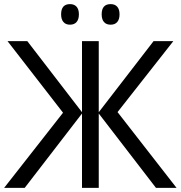

<svg xmlns="http://www.w3.org/2000/svg" viewBox="-20 -914 879 934"><path d="M286.6 -365.7 16.6 -713.9H112.8L378.9 -368.2V-713.9H460.4V-368.2L727.1 -713.9H823.2L551.8 -368.7L838.9 0H738.8L460.4 -361.8V0H378.9V-361.8L100.1 0H0ZM474.6 -844.2Q474.6 -894 518.1 -894Q539.1 -894 550.3 -881.3Q561.5 -868.7 561.5 -844.2Q561.5 -819.8 550.3 -806.9Q539.1 -793.9 518.1 -793.9Q497.1 -793.9 485.8 -806.9Q474.6 -819.8 474.6 -844.2ZM277.3 -844.2Q277.3 -894 320.3 -894Q341.3 -894 352.5 -881.3Q363.8 -868.7 363.8 -844.2Q363.8 -819.8 352.5 -806.9Q341.3 -793.9 320.3 -793.9Q299.8 -793.9 288.6 -806.9Q277.3 -819.8 277.3 -844.2Z"/></svg>

Font: Viking Open Sans
Style: Regular
Weight: 400
Foundry: Ascender Corporation
Version: Version 2.001